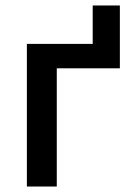

<svg xmlns="http://www.w3.org/2000/svg" viewBox="-20 -680 479 700"><path d="M78 0V-520H318V-660H417V-431H187V0Z"/></svg>

Font: IBM Plex Sans Medium
Style: Regular
Weight: 500
Designer: Mike Abbink, Paul van der Laan, Pieter van Rosmalen
Foundry: Bold Monday
Version: Version 3.201